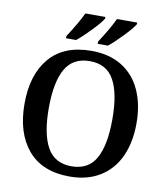

<svg xmlns="http://www.w3.org/2000/svg" viewBox="-99 -1014 964 1106"><g transform="rotate(10 383.0 -460.5)"><path d="M55 -359Q55 -529 138.5 -627Q222 -725 384 -725Q487 -725 560.5 -680Q634 -635 672 -552Q710 -469 710 -358Q710 -247 672 -164Q634 -81 560 -35.5Q486 10 383 10Q222 10 138.5 -89Q55 -188 55 -359ZM569 -358Q569 -509 525.5 -587Q482 -665 384 -665Q285 -665 241 -587Q197 -509 197 -358Q197 -207 241 -128.5Q285 -50 383 -50Q482 -50 525.5 -128Q569 -206 569 -358ZM225 -784Q283 -873 310 -931H427V-921Q412 -896 365.5 -847.5Q319 -799 284 -771H225ZM410 -784Q468 -873 495 -931H613V-921Q598 -896 551.5 -847.5Q505 -799 470 -771H410Z"/></g></svg>

Font: Noto Serif SemiBold
Style: Regular
Weight: 600
Designer: Monotype Design Team
Foundry: Monotype Imaging Inc.
Version: Version 1.001